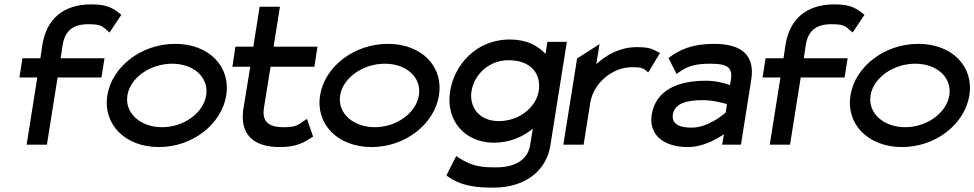

<svg xmlns="http://www.w3.org/2000/svg" viewBox="-20 -663 4466 880"><path d="M69 -308H151L102 0H195L244 -308H445L459 -396H258L267 -456C277 -520 313 -552 384 -552C445 -552 447 -543 474 -521L482 -514L536 -595C504 -621 478 -643 399 -643C271 -643 195 -577 175 -462L165 -396H83Z M472 -226C451 -95 552 11 708 11C864 11 996 -95 1017 -226C1038 -357 939 -462 783 -462C627 -462 493 -357 472 -226ZM564 -226C577 -307 669 -371 769 -371C869 -371 938 -307 925 -226C912 -145 822 -80 723 -80C623 -80 551 -145 564 -226Z M1045 -357H1127L1095 -161C1080 -52 1135 11 1263 11C1342 11 1375 -11 1415 -37L1387 -118L1376 -111C1343 -89 1339 -80 1278 -80C1207 -80 1180 -110 1190 -170L1220 -357H1421L1435 -449H1234L1263 -632H1170L1141 -449H1059Z M1447 -226C1426 -95 1527 11 1683 11C1839 11 1971 -95 1992 -226C2013 -357 1914 -462 1758 -462C1602 -462 1468 -357 1447 -226ZM1539 -226C1552 -307 1644 -371 1744 -371C1844 -371 1913 -307 1900 -226C1887 -145 1797 -80 1698 -80C1598 -80 1526 -145 1539 -226Z M2043 -245C2021 -104 2117 -9 2243 -9C2317 -9 2376 -36 2422 -73L2410 1C2400 67 2343 104 2256 104C2195 104 2148 103 2081 59L2071 52L2026 141C2092 192 2171 197 2241 197C2402 197 2486 106 2502 7L2578 -471H2489L2480 -416C2446 -453 2394 -482 2318 -482C2159 -482 2062 -363 2043 -245ZM2141 -245C2153 -321 2221 -387 2310 -387C2411 -387 2462 -328 2449 -245C2438 -176 2365 -108 2266 -108C2173 -108 2130 -176 2141 -245Z M2562 0H2655L2685 -190C2693 -241 2721 -281 2755 -309C2785 -334 2827 -355 2877 -355C2921 -355 2928 -350 2943 -338L2951 -331L3005 -420C2974 -435 2965 -447 2900 -447C2822 -447 2761 -413 2713 -369L2728 -461L2625 -395Z M2967 -137C2953 -46 3020 11 3133 11C3202 11 3265 -25 3298 -48L3290 0H3376L3423 -296C3441 -407 3383 -462 3253 -462C3153 -462 3095 -436 3044 -397L3081 -324L3092 -332C3136 -363 3172 -371 3239 -371C3314 -371 3339 -353 3330 -298L3326 -273C3304 -281 3262 -293 3215 -293C3087 -293 2985 -250 2967 -137ZM3064 -138C3072 -189 3127 -204 3201 -204C3248 -204 3293 -191 3312 -186L3306 -147C3292 -135 3224 -78 3150 -78C3089 -78 3058 -97 3064 -138Z M3475 -308H3557L3508 0H3601L3650 -308H3851L3865 -396H3664L3673 -456C3683 -520 3719 -552 3790 -552C3851 -552 3853 -543 3880 -521L3888 -514L3942 -595C3910 -621 3884 -643 3805 -643C3677 -643 3601 -577 3581 -462L3571 -396H3489Z M3878 -226C3857 -95 3958 11 4114 11C4270 11 4402 -95 4423 -226C4444 -357 4345 -462 4189 -462C4033 -462 3899 -357 3878 -226ZM3970 -226C3983 -307 4075 -371 4175 -371C4275 -371 4344 -307 4331 -226C4318 -145 4228 -80 4129 -80C4029 -80 3957 -145 3970 -226Z"/></svg>

Font: Charger Sport
Style: BdExtObl
Weight: 700
Designer: Jasper
Foundry: Cannot Into Space Fonts
Version: Version 1.1